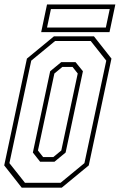

<svg xmlns="http://www.w3.org/2000/svg" viewBox="-22 -868 554 888"><path d="M78.5 0 -2.5 -103 102.5 -597 227.5 -700H412.5L493.5 -597L388.5 -103L263.5 0ZM93.5 -22.5H258L368.5 -113.5L469.5 -587.5L397.5 -678.5H233L122.5 -587.5L21.5 -113.5ZM163.5 -120 130 -162.5 210 -538.5 261 -580.5H327.5L361.5 -538.5L281.5 -162.5L230 -120ZM177.5 -141.5H224.5L261.5 -172L337.5 -528L313.5 -558.5H266.5L229.5 -528L153.5 -172ZM168.5 -719.5 195.5 -847.5H511.5L484.5 -719.5ZM195.5 -740.5H467.5L485.5 -826H213.5Z"/></svg>

Font: Tourney Condensed ExtraLight
Style: Italic
Weight: 200
Width: 3
Italic angle: -12°
Designer: Tyler Finck
Foundry: Etcetera Type Co
Version: Version 1.010; ttfautohint (v1.8.3)